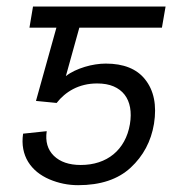

<svg xmlns="http://www.w3.org/2000/svg" viewBox="-20 -548 535 577"><path d="M49.4 -146.3 120.4 -153.8Q113.6 -107.6 141.7 -79.9Q170.1 -52.2 222.7 -52.2Q252.1 -52.2 277 -60.4Q301.8 -68.5 321 -84.3Q340.2 -100.1 352.8 -122.9Q365.4 -145.6 370.4 -174.7Q375 -202.4 370.9 -225Q366.8 -247.5 354.4 -263.5Q342 -279.5 321.4 -288.4Q300.8 -297.2 272 -297.2Q251.4 -297.2 233.3 -292.8Q215.2 -288.4 199.9 -280.4Q184.7 -272.4 172.2 -261.7Q159.8 -251.1 150.2 -238.6L88.1 -244.7L149.5 -464.8H68.5L79.2 -528.4H477.6L466.6 -464.8H218.4L177.9 -319.2Q189.6 -328.5 204.4 -335.4Q219.1 -342.3 234.9 -347.1Q250.7 -351.9 266.9 -354.4Q283 -356.9 297.9 -356.9Q378.2 -356.9 415.8 -309.7Q456 -259.6 442.8 -176.1Q429.7 -96.9 372.5 -44Q315.7 8.5 214.8 8.5Q169.7 8.5 128.2 -9.2Q107.6 -18.1 91.4 -31.2Q75.3 -44.4 64.6 -61.6Q54 -78.8 49.9 -100.1Q45.8 -121.4 49.4 -146.3Z"/></svg>

Font: Inter P Light
Style: Italic
Weight: 300
Italic angle: 9.39999°
Designer: Rasmus Andersson
Foundry: rsms
Version: Version 3.018;git-588b23468